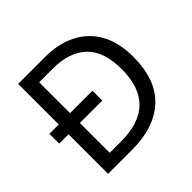

<svg xmlns="http://www.w3.org/2000/svg" viewBox="-174 -896 1078 1078"><g transform="rotate(-45 365.0 -357.0)"><path d="M317 -714Q424 -714 503 -674Q582 -634 625.5 -556.5Q669 -479 669 -364Q669 -183 570.5 -91.5Q472 0 295 0H104V-314H30V-392H104V-714ZM304 -637H194V-392H372V-314H194V-77H284Q574 -77 574 -361Q574 -504 503 -570.5Q432 -637 304 -637Z"/></g></svg>

Font: Noto Sans Tifinagh Tawellemmet
Style: Regular
Weight: 400
Designer: JamraPatel
Foundry: JamraPatel LLC
Version: Version 2.006; ttfautohint (v1.8.4.7-5d5b)